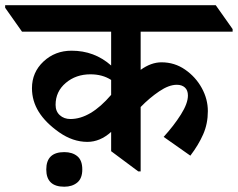

<svg xmlns="http://www.w3.org/2000/svg" viewBox="-89 -642 910 734"><path d="M448.7 -521V-375Q488.8 -403.8 528.3 -403.8Q578.6 -403.8 618.9 -375.7Q659.2 -347.7 682.4 -305.4Q705.6 -263.2 705.6 -217.3Q705.6 -168.9 687.7 -128.4Q669.9 -87.9 638.7 -46.9L536.6 -118.7Q575.7 -161.6 602.5 -204.1Q629.4 -246.6 629.4 -276.9Q629.4 -296.9 617.9 -307.4Q606.4 -317.9 586.9 -317.9Q556.6 -317.9 519.5 -292.7Q482.4 -267.6 448.7 -232.9V13.2H439.5L335.9 -64V-137.7Q293.5 -99.6 245.1 -99.6Q189.5 -99.6 137.2 -136.2Q85 -172.9 59.1 -214.6Q33.2 -256.3 33.2 -304.7Q33.2 -365.7 77.4 -407Q121.6 -448.2 184.6 -448.2Q272 -448.2 335.9 -391.6V-521H-4.9L-69.3 -612.3V-622.1H735.8L800.3 -530.8V-521ZM335.9 -279.3V-336.4Q302.7 -357.9 256.8 -357.9Q201.2 -357.9 162.4 -325Q123.5 -292 123.5 -241.2Q123.5 -216.3 139.6 -201.7Q155.8 -187 180.2 -187Q256.8 -187 335.9 -279.3ZM87.9 5.9Q87.9 -60.5 156.7 -60.5Q187.5 -60.5 206.5 -44.9Q225.6 -29.3 225.6 5.9Q225.6 40 206.3 55.9Q187 71.8 156.7 71.8Q87.9 71.8 87.9 5.9Z"/></svg>

Font: Noto Serif Devanagari
Style: Bold
Weight: 700
Designer: Monotype Design Team
Foundry: Monotype Imaging Inc.
Version: Version 1.01